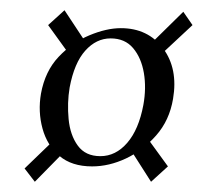

<svg xmlns="http://www.w3.org/2000/svg" viewBox="-20 -390 418 375"><path d="M103 -91 48 -35 28 -61 85 -116ZM113 -287 74 -341 106 -370 143 -314ZM268 -120 308 -65 275 -35 238 -93ZM279 -309 338 -367 356 -341 297 -286ZM160 -65Q120 -65 96 -85.5Q72 -106 63 -139Q54 -172 60 -207Q68 -251 94.5 -279Q121 -307 154.5 -321Q188 -335 216 -335Q269 -335 298.5 -295.5Q328 -256 318 -197Q311 -155 285 -125.5Q259 -96 226 -80.5Q193 -65 160 -65ZM176 -85Q206 -85 228.5 -111Q251 -137 260 -185Q266 -218 261 -247.5Q256 -277 240 -296Q224 -315 196 -315Q168 -315 146.5 -291Q125 -267 116 -219Q111 -189 114 -157.5Q117 -126 132 -105.5Q147 -85 176 -85Z"/></svg>

Font: Cormorant Garamond Light Medium
Style: Italic
Weight: 500
Italic angle: -10°
Version: Version 4.001